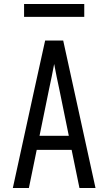

<svg xmlns="http://www.w3.org/2000/svg" viewBox="-20 -937 540 957"><path d="M44 0 151 -490 205 -735H295L456 0H376L337 -190H163L124 0ZM177 -260H323L276 -490Q269 -522 262.5 -554Q256 -586 250 -618Q244 -586 237.5 -554Q231 -522 224 -490ZM100 -853V-917H400V-853Z"/></svg>

Font: Huly
Style: Regular
Weight: 400
Designer: Belleve Invis
Foundry: Belleve Invis
Version: Version 33.2.5; ttfautohint (v1.8.4)